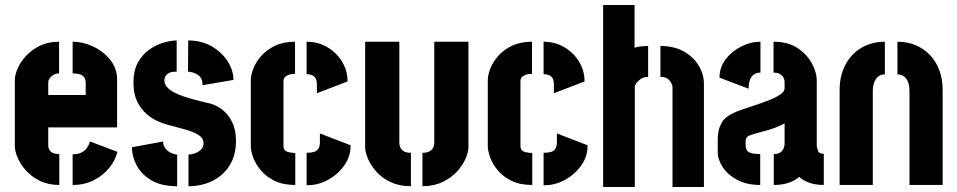

<svg xmlns="http://www.w3.org/2000/svg" viewBox="-20 -736 3810 764"><path d="M216 0Q172 0 138.5 -16.5Q105 -33 83 -58Q61 -83 50 -109Q39 -135 39 -155V-417Q39 -437 50 -463Q61 -489 83.5 -513.5Q106 -538 139 -554Q172 -570 215 -570V-444Q202 -444 192.5 -438Q183 -432 177.5 -424Q172 -416 172 -408V-358H321V-407Q321 -423 313 -431Q305 -439 293 -441.5Q281 -444 269 -444V-570Q310 -570 350.5 -551Q391 -532 418.5 -498Q446 -464 446 -418V-229H172V-155Q172 -148 176 -140.5Q180 -133 189.5 -128Q199 -123 216 -123ZM269 0V-122Q290 -122 304 -129Q318 -136 326 -147.5Q334 -159 338 -173L447 -132Q440 -100 416 -69.5Q392 -39 354.5 -19.5Q317 0 269 0Z M730 5V-121Q742 -121 756 -126Q770 -131 780 -141Q790 -151 790 -166Q790 -186 770.5 -198.5Q751 -211 721.5 -219.5Q692 -228 660.5 -236Q629 -244 605 -255Q583 -265 561.5 -284Q540 -303 525.5 -333Q511 -363 511 -406Q511 -456 529.5 -488.5Q548 -521 576 -540Q604 -559 633 -567Q662 -575 683 -575V-451Q660 -451 649.5 -444Q639 -437 636.5 -429Q634 -421 634 -416Q634 -398 651.5 -382.5Q669 -367 707.5 -353.5Q746 -340 808 -326Q828 -322 847.5 -311Q867 -300 883 -282Q899 -264 909 -237.5Q919 -211 919 -175Q919 -118 893.5 -77.5Q868 -37 825 -16Q782 5 730 5ZM685 5Q621 5 581.5 -19Q542 -43 523.5 -78.5Q505 -114 505 -150L629 -173Q629 -158 637.5 -146.5Q646 -135 659 -128.5Q672 -122 685 -121ZM786 -397Q786 -422 773.5 -433Q761 -444 747 -447.5Q733 -451 728 -451L729 -575Q783 -575 823.5 -551Q864 -527 886.5 -491Q909 -455 909 -418Z M1155 0Q1106 0 1072.5 -16.5Q1039 -33 1018 -58Q997 -83 987.5 -109.5Q978 -136 978 -155V-417Q978 -437 988 -463Q998 -489 1019.5 -513.5Q1041 -538 1074.5 -554Q1108 -570 1154 -570V-442Q1137 -442 1126.5 -437.5Q1116 -433 1112 -427Q1108 -421 1108 -415V-155Q1108 -145 1113 -139Q1118 -133 1128.5 -130.5Q1139 -128 1155 -127ZM1200 1V-128Q1218 -128 1229.5 -131.5Q1241 -135 1247 -144.5Q1253 -154 1253 -172V-205L1375 -158Q1376 -115 1350.5 -78.5Q1325 -42 1284.5 -20Q1244 2 1200 1ZM1241 -365V-398Q1241 -415 1236 -424Q1231 -433 1221.5 -437Q1212 -441 1200 -441V-570Q1245 -570 1282 -548.5Q1319 -527 1341 -491Q1363 -455 1363 -412Z M1661 5V-128Q1679 -128 1689.5 -134Q1700 -140 1704 -149Q1708 -158 1708 -167V-570H1844V-151Q1844 -131 1832.5 -104.5Q1821 -78 1798 -53Q1775 -28 1740.5 -11.5Q1706 5 1661 5ZM1615 5Q1570 5 1535.5 -11Q1501 -27 1478.5 -52Q1456 -77 1444.5 -103.5Q1433 -130 1433 -151V-570H1569V-167Q1569 -158 1573 -149Q1577 -140 1587 -134Q1597 -128 1615 -128Z M2098 0Q2049 0 2015.5 -16.5Q1982 -33 1961 -58Q1940 -83 1930.5 -109.5Q1921 -136 1921 -155V-417Q1921 -437 1931 -463Q1941 -489 1962.5 -513.5Q1984 -538 2017.5 -554Q2051 -570 2097 -570V-442Q2080 -442 2069.5 -437.5Q2059 -433 2055 -427Q2051 -421 2051 -415V-155Q2051 -145 2056 -139Q2061 -133 2071.5 -130.5Q2082 -128 2098 -127ZM2143 1V-128Q2161 -128 2172.5 -131.5Q2184 -135 2190 -144.5Q2196 -154 2196 -172V-205L2318 -158Q2319 -115 2293.5 -78.5Q2268 -42 2227.5 -20Q2187 2 2143 1ZM2184 -365V-398Q2184 -415 2179 -424Q2174 -433 2164.5 -437Q2155 -441 2143 -441V-570Q2188 -570 2225 -548.5Q2262 -527 2284 -491Q2306 -455 2306 -412Z M2380 8V-716H2505V-546Q2516 -550 2531 -551.5Q2546 -553 2559 -553V-430Q2541 -430 2529 -421.5Q2517 -413 2511.5 -404Q2506 -395 2506 -392V8ZM2656 8V-392Q2656 -394 2652 -403.5Q2648 -413 2638 -421.5Q2628 -430 2608 -430V-553Q2663 -553 2701.5 -531Q2740 -509 2760.5 -474.5Q2781 -440 2781 -402V8Z M3005 0Q2952 0 2914 -20Q2876 -40 2856 -70.5Q2836 -101 2836 -132V-183Q2836 -193 2838.5 -210.5Q2841 -228 2852 -248Q2863 -268 2890 -282Q2906 -291 2932.5 -300Q2959 -309 2988 -318.5Q3017 -328 3043 -338.5Q3069 -349 3085.5 -360.5Q3102 -372 3102 -385V-408Q3102 -419 3097.5 -427.5Q3093 -436 3083.5 -441.5Q3074 -447 3058 -447V-570Q3116 -570 3154 -544.5Q3192 -519 3211 -483Q3230 -447 3230 -417V-156Q3230 -150 3234.5 -137Q3239 -124 3258 -124V0Q3226 0 3201.5 -8.5Q3177 -17 3160 -32Q3141 -16 3116 -8Q3091 0 3059 0V-123Q3077 -123 3086 -130Q3095 -137 3098.5 -146.5Q3102 -156 3102 -163V-245Q3086 -236 3065 -228Q3044 -220 3022 -214.5Q3000 -209 2983.5 -204Q2967 -199 2960 -196Q2947 -190 2947 -173V-159Q2947 -147 2951.5 -139Q2956 -131 2968.5 -127Q2981 -123 3005 -123ZM2959 -383 2843 -427Q2843 -468 2867.5 -500Q2892 -532 2929.5 -551Q2967 -570 3006 -570V-447Q2991 -447 2980.5 -440Q2970 -433 2964.5 -419Q2959 -405 2959 -383Z M3321 -379Q3321 -421 3334 -456Q3347 -491 3371 -516.5Q3395 -542 3428 -556Q3461 -570 3501 -570V-440Q3486 -440 3475.5 -432Q3465 -424 3459 -409Q3453 -394 3453 -373V0H3321ZM3599 -373Q3599 -394 3593.5 -409Q3588 -424 3577 -432Q3566 -440 3551 -440V-570Q3591 -570 3624 -556Q3657 -542 3681 -516.5Q3705 -491 3718 -456Q3731 -421 3731 -379V0H3599Z"/></svg>

Font: Stick No Bills ExtraLight ExtraBold
Style: Regular
Weight: 800
Version: Version 2.000